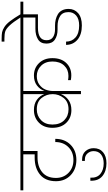

<svg xmlns="http://www.w3.org/2000/svg" viewBox="461 -1503 1322 2348"><g transform="rotate(-90 1122.0 -329.0)"><path d="M-32 -705V-740H685V-705H449V-531H370Q259 -531 189.5 -473.5Q120 -416 120 -306Q120 -213 182 -152.5Q244 -92 339 -92Q436 -92 497.5 -154Q559 -216 559 -314H598Q598 -200 526.5 -128Q455 -56 340 -56Q227 -56 153.5 -126Q80 -196 80 -305Q80 -433 159.5 -499.5Q239 -566 368 -566H409V-705Z M299 312Q203 312 142.5 262Q82 212 86 115H123Q119 196 168.5 237Q218 278 298 278Q367 278 407.5 245.5Q448 213 448 154Q448 112 420 80Q392 48 346 48H328V14H346Q410 14 447 55Q484 96 484 155Q484 228 434.5 270Q385 312 299 312Z M1145 0V-245Q1123 -188 1073.5 -152.5Q1024 -117 950 -117Q855 -117 794 -179.5Q733 -242 733 -349Q733 -452 795 -513.5Q857 -575 951 -575Q1026 -575 1075 -539.5Q1124 -504 1145 -448V-705H621V-740H1697V-705H1183V-446Q1204 -503 1252 -539Q1300 -575 1373 -575Q1464 -575 1524.5 -512.5Q1585 -450 1585 -349Q1585 -242 1526 -180Q1467 -118 1375 -118Q1346 -118 1316 -124V-158Q1341 -153 1368 -153Q1445 -153 1494.5 -205.5Q1544 -258 1544 -349Q1544 -435 1492 -487.5Q1440 -540 1365 -540Q1303 -540 1260.5 -508.5Q1218 -477 1200.5 -433.5Q1183 -390 1183 -341V0ZM959 -152Q1050 -152 1097.5 -211.5Q1145 -271 1145 -345Q1145 -422 1098 -481Q1051 -540 959 -540Q880 -540 826.5 -488Q773 -436 773 -349Q773 -257 825.5 -204.5Q878 -152 959 -152Z M1633 -705V-740H2276V-705H2121V-526H1956Q1804 -526 1804 -421Q1804 -367 1841.5 -342Q1879 -317 1938 -317H1983Q2023 -317 2057.5 -308.5Q2092 -300 2122 -282Q2152 -264 2169.5 -230.5Q2187 -197 2187 -151Q2187 -80 2135 -34.5Q2083 11 1985 11Q1873 11 1810.5 -42.5Q1748 -96 1747 -182H1787Q1787 -112 1837.5 -67Q1888 -22 1984 -22Q2064 -22 2106 -58.5Q2148 -95 2148 -152Q2148 -224 2099 -255Q2050 -286 1977 -286H1934Q1860 -286 1811.5 -319Q1763 -352 1763 -422Q1763 -494 1815 -525.5Q1867 -557 1943 -557H2082V-705Z M2084 -737Q2025 -830 1984.5 -872.5Q1944 -915 1912.5 -925.5Q1881 -936 1823 -936H1787V-970H1822Q1873 -970 1901.5 -964.5Q1930 -959 1966 -936Q2002 -913 2037.5 -866.5Q2073 -820 2123 -737Z"/></g></svg>

Font: Poppins ExtraLight
Style: Regular
Weight: 275
Designer: Ninad Kale (Devanagari), Jonny Pinhorn (Latin)
Foundry: Indian Type Foundry
Version: Version 3.200;PS 1.000;hotconv 16.6.54;makeotf.lib2.5.65590